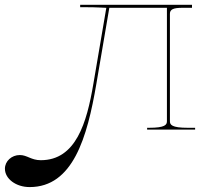

<svg xmlns="http://www.w3.org/2000/svg" viewBox="-248 -540 848 800"><path d="M86 -520V-510H105C162 -510 178 -507.5 192.5 -507.5H195L141 -190.5C113.5 -27.5 68 127.5 -78 127.5C-118.5 127.5 -134.5 106 -165.5 106C-199.5 106 -227.5 131.5 -227.5 163C-227.5 205 -181.5 239.5 -124.5 239.5C56 239.5 115.5 33 153.5 -190.5L207.5 -507.5H447.5V-35C447.5 -20.5 441 -7.5 372.5 -7.5H365V0H565V-7.5H535C466.5 -7.5 460 -20.5 460 -35V-482.5C460 -501 474 -507.5 512.5 -507.5H552V-520Z"/></svg>

Font: ZnikomitNo24
Style: Regular
Weight: 500
Designer: gluk
Foundry: gluk
Version: Version 0.55